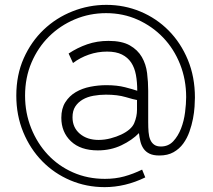

<svg xmlns="http://www.w3.org/2000/svg" viewBox="-20 -623 877 789"><path d="M417 -603Q491 -603 557 -575.5Q623 -548 673 -497.5Q723 -447 752 -377Q781 -307 781 -222Q781 -208 779.5 -184.5Q778 -161 773 -135Q768 -109 758.5 -82Q749 -55 733 -33Q717 -11 693 2.5Q669 16 635 16Q610 16 594.5 8.5Q579 1 570 -12Q561 -25 557 -41.5Q553 -58 551 -76Q523 -47 479 -26Q435 -5 382 -5Q311 -5 271.5 -42.5Q232 -80 232 -139Q232 -177 248.5 -203Q265 -229 291.5 -244.5Q318 -260 351 -266.5Q384 -273 417 -273Q461 -273 494 -264.5Q527 -256 544 -250Q544 -286 538.5 -315.5Q533 -345 519 -366Q505 -387 481 -399Q457 -411 420 -411Q381 -411 345 -398.5Q309 -386 280 -364L262 -403Q298 -427 338.5 -441Q379 -455 426 -455Q481 -455 513.5 -436.5Q546 -418 563 -388.5Q580 -359 584.5 -322.5Q589 -286 589 -250V-121Q589 -99 590.5 -80.5Q592 -62 597.5 -49Q603 -36 613.5 -28.5Q624 -21 641 -21Q672 -21 692 -42.5Q712 -64 724 -95Q736 -126 740.5 -161.5Q745 -197 745 -224Q745 -296 720 -359Q695 -422 650.5 -468.5Q606 -515 546 -542Q486 -569 416 -569Q348 -569 287.5 -543.5Q227 -518 181.5 -473Q136 -428 109.5 -366Q83 -304 83 -230Q83 -159 108 -96.5Q133 -34 176.5 12.5Q220 59 280 85.5Q340 112 411 112Q454 112 490.5 102Q527 92 564 74L577 106Q536 126 494 136Q452 146 410 146Q335 146 269 118Q203 90 153.5 39.5Q104 -11 75.5 -80Q47 -149 47 -230Q47 -315 77.5 -383.5Q108 -452 159.5 -501Q211 -550 278 -576.5Q345 -603 417 -603ZM478 -70Q520 -90 531.5 -117Q543 -144 543 -172V-212Q530 -214 496.5 -224Q463 -234 415 -234Q389 -234 364 -229.5Q339 -225 320 -214Q301 -203 289.5 -185.5Q278 -168 278 -141Q278 -99 308 -73.5Q338 -48 385 -48Q410 -48 434.5 -54.5Q459 -61 478 -70Z"/></svg>

Font: Boldmen
Style: Regular
Weight: 400
Designer: Matt McInerney, Pablo Impallari, Rodrigo Fuenzalida
Foundry: LIVING CONCEPT
Version: Version 1.000